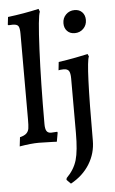

<svg xmlns="http://www.w3.org/2000/svg" viewBox="-64 -784 641 1068"><g transform="rotate(-5 257.0 -250.0)"><path d="M28 -40Q53 -46 64.5 -57Q76 -68 78.5 -84.5Q81 -101 81 -135V-613Q81 -645 73.5 -656Q66 -667 42 -667Q28 -667 19 -666L15 -669L20 -712Q110 -723 193 -742L199 -726Q187 -702 178.5 -517Q170 -332 170 -101Q170 -74 177.5 -62Q185 -50 203 -50L237 -52L239 -47L230 3Q217 3 209 2Q159 0 130 0Q86 0 22 11ZM324 -650Q324 -679 343.5 -698.5Q363 -718 392 -718Q418 -718 434 -701.5Q450 -685 450 -658Q450 -629 430.5 -609.5Q411 -590 382 -590Q356 -590 340 -606.5Q324 -623 324 -650ZM265 219 267 209Q310 166 325 114.5Q340 63 340 -37V-340Q340 -371 332 -383Q324 -395 302 -395Q293 -395 285 -394Q277 -393 274 -392L279 -438Q322 -444 374.5 -454Q427 -464 443 -468L449 -454Q430 -418 430 14Q430 85 393 145Q356 205 288 242Z"/></g></svg>

Font: Alegreya Medium
Style: Regular
Weight: 500
Designer: Juan Pablo del Peral
Foundry: Huerta Tipografica
Version: Version 2.007; ttfautohint (v1.6)